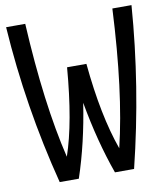

<svg xmlns="http://www.w3.org/2000/svg" viewBox="-82 -800 751 869"><g transform="rotate(-10 293.0 -366.0)"><path d="M210 0Q210 0 122.1 0Q29.3 -362.3 4.9 -732.4H92.8Q112.8 -361.3 173.8 -107.4Q224.6 -254.9 245.1 -505.9H334Q356.9 -263.7 414.1 -104Q474.6 -354.5 493.2 -732.4H581.1Q553.7 -364.3 463.9 0H376Q321.8 -151.4 289.1 -335Q261.7 -154.3 210 0Z"/></g></svg>

Font: Consola Mono
Style: Book
Weight: 400
Monospace: yes
Designer: Wojciech Kalinowski "wmk69" (wmk69@o2.pl)
Foundry: Wojciech Kalinowski "wmk69" (wmk69@o2.pl)
Version: Version 2.1.0